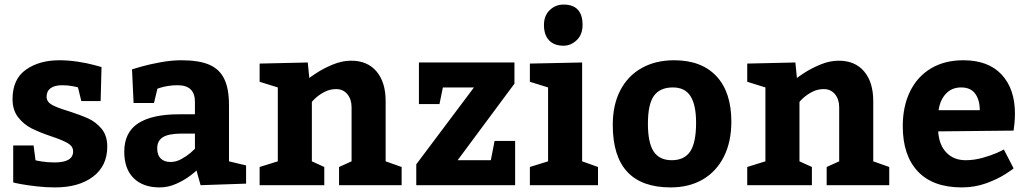

<svg xmlns="http://www.w3.org/2000/svg" viewBox="-20 -815 4522 845"><path d="M220.2 -100.1Q302.2 -100.1 301.8 -148.9Q301.8 -170.9 278.8 -184.6Q255.9 -198.2 206.1 -214.8Q152.8 -232.9 118.9 -250Q85 -267.1 60.1 -298.6Q35.2 -330.1 35.2 -378.9Q35.2 -466.8 94 -508.3Q152.8 -549.8 241.2 -549.8Q281.2 -549.8 322.5 -543.5Q363.8 -537.1 391.8 -529.5Q419.9 -522 426.8 -520L422.9 -370.1H337.9L323.2 -430.2Q323.2 -431.2 301 -435.5Q278.8 -439.9 253.9 -439.9Q220.7 -439.9 202.9 -427Q185.1 -414.1 185.1 -389.2Q185.1 -367.2 208 -354Q231 -340.8 280.8 -326.2Q334 -309.1 368.4 -293.5Q402.8 -277.8 427.5 -247.8Q452.1 -217.8 452.1 -169.9Q452.1 -85 389.6 -37.6Q327.1 9.8 222.2 9.8Q180.2 9.8 139.2 4.9Q98.1 0 71.5 -4.9Q44.9 -9.8 38.1 -12.2V-174.8H127.9L136.2 -109.9Q136.2 -108.9 162.6 -104.5Q189 -100.1 220.2 -100.1Z M682.6 9.8Q609.4 9.8 568.1 -31Q526.9 -71.8 526.9 -147Q526.9 -232.9 588.4 -272.5Q649.9 -312 767.6 -312H837.9V-367.2Q837.9 -440.4 760.7 -439.9Q737.8 -439.9 718.3 -436.5Q698.7 -433.1 687.3 -429.4Q675.8 -425.8 672.9 -424.8L657.7 -361.8H567.9L561 -509.8Q569.8 -512.7 604.2 -522.5Q638.7 -532.2 686.8 -541Q734.9 -549.8 777.8 -549.8Q855 -549.8 900.4 -530.5Q945.8 -511.2 966.8 -468Q987.8 -424.8 987.8 -352.1V-105L1063 -86.9V-6.8L862.8 0L844.7 -64.9Q844.7 -63 818.8 -43Q793 -22.9 756.8 -6.6Q720.7 9.8 682.6 9.8ZM731 -102.1Q754.9 -102.1 778.3 -115Q801.8 -127.9 817.9 -141.8Q834 -155.8 837.9 -160.2V-227.1H780.8Q722.7 -227.1 697.3 -211.4Q671.9 -195.8 671.9 -162.1Q671.9 -132.8 687.3 -117.4Q702.6 -102.1 731 -102.1Z M1525.4 -547.9Q1597.2 -547.9 1637.2 -500.5Q1677.2 -453.1 1677.2 -370.1V-105L1747.6 -80.1V0H1472.2V-80.1L1527.3 -105V-342.8Q1527.3 -377.9 1508.8 -400.4Q1490.2 -422.9 1459.5 -422.9Q1431.6 -422.9 1408 -410.4Q1384.3 -397.9 1368.4 -383.1Q1352.5 -368.2 1352.5 -366.2V-105L1407.2 -80.1V0H1122.6V-80.1L1202.6 -105V-430.2L1122.6 -455.1V-535.2L1334.5 -540L1341.3 -471.2Q1341.3 -473.1 1372.8 -493.7Q1404.3 -514.2 1444.8 -531Q1485.4 -547.9 1525.4 -547.9Z M1994.1 -109.9H2140.1L2156.7 -194.8H2247.1V0H1812V-91.8L2065.9 -430.2H1929.2L1914.1 -356.9H1823.7V-540H2244.1V-446.8Z M2460 -794.9Q2543.9 -794.9 2543.9 -705.1Q2543.9 -663.1 2518.3 -638.4Q2492.7 -613.8 2460 -613.8Q2418.9 -613.8 2396.5 -637.5Q2374 -661.1 2374 -705.1Q2374 -746.1 2399.4 -770.5Q2424.8 -794.9 2460 -794.9ZM2611.8 -80.1V0H2312V-80.1L2392.1 -105V-430.2L2312 -455.1V-535.2L2542 -540V-105Z M3198.7 -279.8Q3198.7 -190.9 3165.8 -125.5Q3132.8 -60.1 3072.8 -25.1Q3012.7 9.8 2931.6 9.8Q2676.8 9.8 2676.8 -265.1Q2676.8 -354 2710.2 -418Q2743.7 -481.9 2804.7 -515.9Q2865.7 -549.8 2946.8 -549.8Q3067.4 -549.8 3133.1 -479.5Q3198.7 -409.2 3198.7 -279.8ZM2831.5 -270Q2831.5 -187 2856.7 -148.4Q2881.8 -109.9 2936.5 -109.9Q2991.7 -109.9 3017.6 -148.4Q3043.5 -187 3043.5 -274.9Q3043.5 -353 3019 -391.6Q2994.6 -430.2 2941.4 -430.2Q2884.8 -430.2 2858.2 -393.6Q2831.5 -356.9 2831.5 -270Z M3671.4 -547.9Q3743.2 -547.9 3783.2 -500.5Q3823.2 -453.1 3823.2 -370.1V-105L3893.6 -80.1V0H3618.2V-80.1L3673.3 -105V-342.8Q3673.3 -377.9 3654.8 -400.4Q3636.2 -422.9 3605.5 -422.9Q3577.6 -422.9 3554 -410.4Q3530.3 -397.9 3514.4 -383.1Q3498.5 -368.2 3498.5 -366.2V-105L3553.2 -80.1V0H3268.6V-80.1L3348.6 -105V-430.2L3268.6 -455.1V-535.2L3480.5 -540L3487.3 -471.2Q3487.3 -473.1 3518.8 -493.7Q3550.3 -514.2 3590.8 -531Q3631.3 -547.9 3671.4 -547.9Z M4230 -109.9Q4267.1 -109.9 4304.4 -120.4Q4341.8 -130.9 4366.5 -141.8Q4391.1 -152.8 4397.9 -157.2L4440.9 -74.2Q4440.9 -72.3 4406 -49.6Q4371.1 -26.9 4320.6 -8.5Q4270 9.8 4212.9 9.8Q4085.9 9.8 4019.5 -60.5Q3953.1 -130.9 3953.1 -259.8Q3953.1 -346.7 3985.1 -412.4Q4017.1 -478 4077.1 -513.9Q4137.2 -549.8 4219.7 -549.8Q4329.6 -549.8 4388.2 -486.8Q4446.8 -423.8 4446.8 -314.9Q4446.8 -291 4444.3 -268.6Q4441.9 -246.1 4440.9 -240.2L4108.9 -236.8Q4112.8 -176.8 4145.3 -143.3Q4177.7 -109.9 4230 -109.9ZM4110.8 -330.1H4292Q4292 -375 4272 -402.6Q4252 -430.2 4210 -430.2Q4168.9 -430.2 4143.1 -402.6Q4117.2 -375 4110.8 -330.1Z"/></svg>

Font: Kadwa
Style: Bold
Weight: 700
Designer: Sol Matas
Foundry: Sol Matas
Version: Version 1.001;PS 001.000;hotconv 1.0.70;makeotf.lib2.5.58329